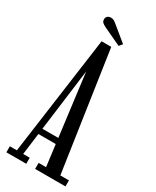

<svg xmlns="http://www.w3.org/2000/svg" viewBox="-211 -881 759 937"><g transform="rotate(30 169.0 -412.0)"><path d="M4 0V-34H43.5L135.5 -701.5H190L288.5 -34H337V0H166V-34H208L144 -536.5L79 -34H116V0ZM82 -155.5V-187.5H205V-155.5ZM218.5 -723.5 118.5 -770.5Q105.5 -777 98.8 -783Q92 -789 92 -801.5Q92 -812.5 99.5 -818.5Q107 -824.5 118 -824.5Q127.5 -824.5 134.5 -820.8Q141.5 -817 148 -811.5L233.5 -741.5Z"/></g></svg>

Font: Imbue Thin
Style: Regular
Weight: 400
Version: Version 1.102